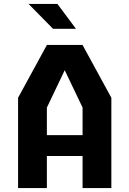

<svg xmlns="http://www.w3.org/2000/svg" viewBox="-20 -959 660 979"><path d="M72.2 -460.5 219.3 -730H400.7L547.8 -460.5V0H401V-410.7L291.2 -640.4H328.8L219 -410.3V0H72.2ZM165.1 -269.8H466.6V-163.7H165.1ZM125.6 -939H272.7L367.4 -812.1H250.4Z"/></svg>

Font: Monaspace Krypton Var
Style: Regular
Weight: 400
Designer: Riley Cran and the Lettermatic Team
Version: Version 1.101 (Monaspace Krypton Var)